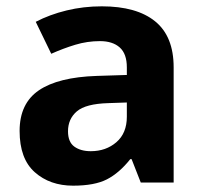

<svg xmlns="http://www.w3.org/2000/svg" viewBox="-20 -577 644 607"><path d="M302 -557Q412 -557 470.5 -509.5Q529 -462 529 -364V0H425L396 -74H392Q357 -30 318 -10Q279 10 211 10Q138 10 90 -32.5Q42 -75 42 -163Q42 -250 103 -291.5Q164 -333 286 -337L381 -340V-364Q381 -407 358.5 -427Q336 -447 296 -447Q256 -447 218 -435.5Q180 -424 142 -407L93 -508Q137 -531 190.5 -544Q244 -557 302 -557ZM323 -251Q251 -249 223 -225Q195 -201 195 -162Q195 -128 215 -113.5Q235 -99 267 -99Q315 -99 348 -127.5Q381 -156 381 -208V-253Z"/></svg>

Font: Noto Sans Bengali
Style: Bold
Weight: 700
Designer: Jelle Bosma - Monotype Design Team
Foundry: Monotype Imaging Inc.
Version: Version 2.003; ttfautohint (v1.8.4.7-5d5b)